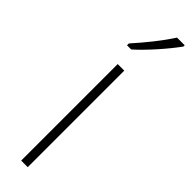

<svg xmlns="http://www.w3.org/2000/svg" viewBox="-268 -754 744 744"><g transform="rotate(45 104.0 -382.0)"><path d="M208 -757V-764H166C135 -716 94 -665 50 -616V-606H73C117 -645 175 -711 208 -757ZM112 0V-529H76V0Z"/></g></svg>

Font: Noto Sans Bengali Condensed ExtraLight
Style: Regular
Weight: 200
Width: 3
Designer: Joana Ranito - Universal Thirst; Jelle Bosma - Monotype Design Team
Foundry: Universal Thirst ehf.
Version: Version 3.000